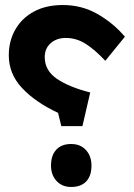

<svg xmlns="http://www.w3.org/2000/svg" viewBox="-20 -733 533 764"><path d="M308 -231H224L211 -284Q121 -326 68 -382.5Q15 -439 15 -513Q15 -570 41 -615.5Q67 -661 115 -687Q163 -713 230 -713Q306 -713 368.5 -677Q431 -641 477 -587L399 -491Q358 -535 321 -558.5Q284 -582 242 -582Q205 -582 181.5 -561Q158 -540 158 -506Q158 -452 207 -419Q256 -386 339 -365ZM344 -74Q344 -33 323 -11Q302 11 263 11Q227 11 205 -13Q183 -37 183 -74Q183 -115 204 -137.5Q225 -160 263 -160Q300 -160 322 -136Q344 -112 344 -74Z"/></svg>

Font: Readex Pro SemiBold
Style: Regular
Weight: 600
Designer: Bonnie Shaver-Troup, Thomas Jockin
Foundry: Lexend
Version: Version 1.204; ttfautohint (v1.8.4.7-5d5b)